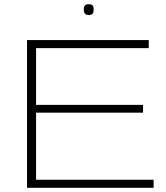

<svg xmlns="http://www.w3.org/2000/svg" viewBox="-20 -890 788 910"><path d="M108 0V-700H685V-662H151V-393H658V-356H151V-38H708V0ZM401 -819Q387 -819 382 -826Q377 -833 377 -844Q377 -857 382 -863.5Q387 -870 401 -870Q415 -870 419.5 -863.5Q424 -857 424 -844Q424 -833 419.5 -826Q415 -819 401 -819Z"/></svg>

Font: Georama Expanded ExtraLight
Style: Regular
Weight: 250
Width: 7
Designer: Jean-Baptiste Levee
Foundry: Production Type
Version: Version 1.001